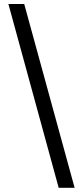

<svg xmlns="http://www.w3.org/2000/svg" viewBox="-20 -751 395 936"><path d="M266.1 164.6 21 -731.4H98.1L343.8 164.6Z"/></svg>

Font: Akatab
Style: Bold
Weight: 700
Designer: SIL Global
Foundry: SIL Global
Version: Version 4.100